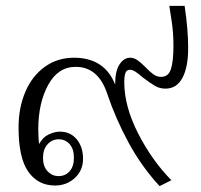

<svg xmlns="http://www.w3.org/2000/svg" viewBox="-20 -620 683 652"><path d="M345 -299Q315 -393 237 -393Q177 -393 143.5 -331.5Q110 -270 110 -181Q110 -150 113 -131Q125 -154 145.5 -163.5Q166 -173 183 -173Q219 -173 240.5 -147Q262 -121 262 -81Q262 -41 234 -15.5Q206 10 167 10Q109 10 76 -37Q43 -84 43 -187Q43 -254 66 -308Q89 -362 132 -393Q175 -424 231 -424Q335 -424 371 -333Q371 -379 386 -401.5Q401 -424 422 -424Q435 -424 447 -415.5Q459 -407 474 -392Q489 -376 501 -367.5Q513 -359 527 -359Q552 -359 560.5 -385.5Q569 -412 569 -465Q569 -510 562.5 -551Q556 -592 555 -600H607Q619 -519 619 -457Q619 -392 599.5 -355.5Q580 -319 542 -319Q522 -319 506 -328.5Q490 -338 465 -357Q450 -370 440 -376.5Q430 -383 421 -383Q410 -383 406 -372.5Q402 -362 402 -341Q402 -259 449 -167Q496 -75 562 -8L522 12Q461 -54 417 -135Q373 -216 345 -299ZM231 -84Q231 -114 216.5 -130.5Q202 -147 179 -147Q157 -147 141.5 -130Q126 -113 126 -84Q126 -55 141.5 -38.5Q157 -22 179 -22Q202 -22 216.5 -38.5Q231 -55 231 -84Z"/></svg>

Font: Trirong Light
Style: Regular
Weight: 300
Designer: Katatrad Team
Foundry: CadsonDemak
Version: Version 1.001